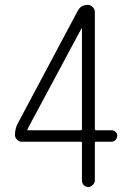

<svg xmlns="http://www.w3.org/2000/svg" viewBox="-20 -750 540 770"><path d="M89.8 -231.4V-230.5Q89.8 -228.5 90.8 -227.5H303.7Q308.6 -227.5 308.6 -233.4V-635.7Q308.6 -636.7 307.6 -636.7Q306.6 -636.7 306.6 -635.7ZM66.4 -181.6Q56.6 -181.6 48.3 -189.9Q40 -198.2 40 -208Q40 -234.4 51.8 -255.9L291 -705.1Q303.7 -730.5 332 -730.5Q342.8 -730.5 351.6 -721.7Q360.4 -712.9 360.4 -702.1V-233.4Q360.4 -228.5 365.2 -227.5H426.8Q436.5 -227.5 443.4 -221.7Q450.2 -215.8 450.2 -206.1Q450.2 -196.3 443.4 -189Q436.5 -181.6 426.8 -181.6H365.2Q360.4 -181.6 360.4 -177.7V-26.4Q360.4 -16.6 352.1 -8.3Q343.8 0 334 0Q324.2 0 316.4 -7.3Q308.6 -14.6 308.6 -26.4V-177.7Q308.6 -181.6 303.7 -181.6Z"/></svg>

Font: Rounded-L Mgen+ 1m light
Style: Regular
Weight: 200
Designer: [Source Han Sans]
Ryoko NISHIZUKA  (kana & ideographs); Paul D. Hunt (Latin, Greek & Cyrillic); Wenlong ZHANG  (bopomofo
Version: Version 1.059.20150602